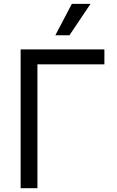

<svg xmlns="http://www.w3.org/2000/svg" viewBox="-20 -986 615 1006"><path d="M527 -727.3V-649.1H176.1V0H88.1V-727.3ZM269.9 -801.1 356.5 -965.9H454.5L343.8 -801.1Z"/></svg>

Font: InterMG
Style: Regular
Weight: 400
Designer: Rasmus Andersson
Foundry: rsms
Version: Version 3.019;December 26, 2023;FontCreator 15.0.0.2955 64-b